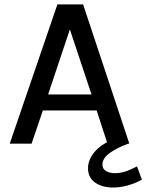

<svg xmlns="http://www.w3.org/2000/svg" viewBox="-20 -657 669 878"><path d="M24.5 0 242.5 -637H360L571.5 0H471.5L422 -152H176L124.5 0ZM200 -225H398.5L299.5 -522.5ZM629 164.5Q597.5 182 563.5 191.2Q529.5 200.5 497.5 200.5Q446.5 200.5 414.5 177.5Q382.5 154.5 382.5 112.5Q382.5 74 411.8 38.5Q441 3 498.5 -19.5L566 0Q511.5 20.5 480 44Q448.5 67.5 448.5 95.5Q448.5 116.5 466 125.8Q483.5 135 506.5 135Q529 135 552.5 127.5Q576 120 606.5 104Z"/></svg>

Font: Karla Medium
Style: Regular
Weight: 500
Designer: Jonathan Pinhorn
Version: Version 2.001